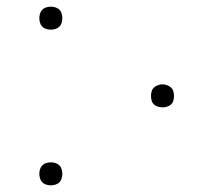

<svg xmlns="http://www.w3.org/2000/svg" viewBox="-20 -548 640 576"><path d="M133 -459Q126 -459 119 -461Q112 -463 107 -468Q102 -473 100 -480Q98 -487 98 -494Q98 -500 100 -507Q102 -514 107 -519Q112 -524 119 -526Q126 -528 133 -528Q139 -528 146 -526Q153 -524 158 -519Q163 -514 165 -507Q167 -500 167 -494Q167 -487 165 -480Q163 -473 158 -468Q153 -463 146 -461Q139 -459 133 -459ZM468 -226Q461 -226 454 -228Q447 -230 442 -234.5Q437 -239 435 -246Q433 -253 433 -260Q433 -267 435 -274Q437 -281 442 -285.5Q447 -290 454 -292.5Q461 -295 468 -295Q474 -295 481 -292.5Q488 -290 493 -285.5Q498 -281 500 -274Q502 -267 502 -260Q502 -253 500 -246Q498 -239 493 -234.5Q488 -230 481 -228Q474 -226 468 -226ZM133 8Q126 8 119 6Q112 4 107 -1Q102 -6 100 -13Q98 -20 98 -27Q98 -33 100 -40Q102 -47 107 -52Q112 -57 119 -59Q126 -61 133 -61Q139 -61 146 -59Q153 -57 158 -52Q163 -47 165 -40Q167 -33 167 -27Q167 -20 165 -13Q163 -6 158 -1Q153 4 146 6Q139 8 133 8Z"/></svg>

Font: Iosevka HT Thin Extended
Style: Regular
Weight: 100
Width: 7
Monospace: yes
Designer: Belleve Invis
Foundry: Belleve Invis
Version: Version 32.3.0; ttfautohint (v1.8.4)